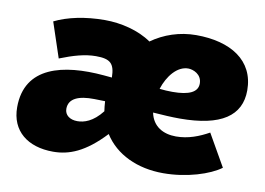

<svg xmlns="http://www.w3.org/2000/svg" viewBox="-64 -630 1030 745"><g transform="rotate(10 451.0 -258.0)"><path d="M184 9C246 9 308 -14 385 -96C431 -23 517 17 619 17C712 17 801 -12 844 -44L772 -170C734 -149 692 -132 643 -132C594 -132 551 -154 540 -208C580 -205 615 -203 646 -203C809 -203 885 -256 885 -356C885 -474 789 -533 653 -533C588 -533 527 -512 478 -477C428 -512 358 -529 294 -529C217 -529 147 -514 97 -489L143 -351C196 -372 241 -385 284 -385C341 -385 358 -369 359 -314L326 -317C166 -331 17 -298 17 -137C17 -43 84 9 184 9ZM206 -164C206 -205 245 -221 306 -220L349 -219C350 -205 351 -192 353 -180C317 -134 282 -124 256 -124C227 -124 206 -139 206 -164ZM549 -303C566 -356 602 -400 645 -400C664 -400 699 -387 699 -350C699 -316 665 -300 600 -300C583 -300 566 -301 549 -303Z"/></g></svg>

Font: Fixel Text 20240404 Black
Style: Italic
Weight: 900
Width: 4
Italic angle: -10°
Designer: AlfaBravo + MacPaw
Foundry: Kyrylo Tkachov, Marchela Mozhyna, Serhii Makarenko, Maria Weinstein, Zakhar Kryvoshyya
Version: Version 1.211;Glyphs 3.2 (3225)